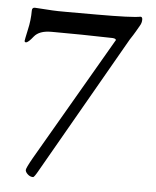

<svg xmlns="http://www.w3.org/2000/svg" viewBox="-47 -448 554 681"><g transform="rotate(5 230.0 -107.0)"><path d="M115 166Q100 193 96 193Q85 193 76.5 185Q68 177 68 170Q68 163 89 126L344 -313Q346 -315 346 -317Q346 -322 334 -323Q217 -326 128 -326H115Q73 -326 55 -304Q37 -281 29 -281Q24 -281 24 -286Q24 -289 32 -326Q36 -343 38 -360.5Q40 -378 40 -395Q40 -406 50 -406L113 -402Q127 -401 166.5 -401Q206 -401 270 -401Q398 -401 426 -407Q433 -407 433 -397Q433 -385 426 -374Q422 -367 414.5 -354Q407 -341 395 -323Z"/></g></svg>

Font: Benne
Style: Regular
Weight: 400
Designer: John-Daniel Harrington
Version: Version 1.001